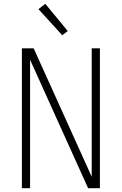

<svg xmlns="http://www.w3.org/2000/svg" viewBox="-20 -989 640 1009"><path d="M95 0V-735H157L462 -60V-735H505V0H443L138 -675V0ZM307 -804 182 -941 218 -969 336 -826Z"/></svg>

Font: Iosevka Curly XLtEx
Style: Regular
Weight: 200
Width: 7
Monospace: yes
Designer: Belleve Invis
Foundry: Belleve Invis
Version: Version 11.1.0; ttfautohint (v1.8.3)